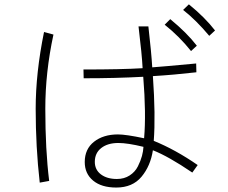

<svg xmlns="http://www.w3.org/2000/svg" viewBox="-20 -844 1040 875"><path d="M142.6 -348.6Q142.6 -511.7 180.7 -698.2L223.6 -686.5Q186.5 -514.6 186.5 -348.6Q186.5 -161.1 204.1 -19.5L161.1 -11.7Q142.6 -173.8 142.6 -348.6ZM366.2 -105.5Q366.2 -165 408.7 -198.2Q451.2 -231.4 517.6 -231.4Q553.7 -231.4 636.7 -213.9Q646.5 -325.2 632.8 -494.1Q507.8 -487.3 361.3 -487.3L360.4 -527.3Q534.2 -527.3 629.9 -533.2Q627 -593.8 611.3 -723.6H656.2Q669.9 -604.5 673.8 -537.1Q716.8 -540 874 -554.7L875 -514.6Q773.4 -502.9 676.8 -497.1Q689.5 -316.4 680.7 -202.1Q779.3 -162.1 880.9 -91.8L856.4 -57.6Q747.1 -131.8 676.8 -159.2Q666 -87.9 625 -38.6Q584 10.7 509.8 10.7Q442.4 10.7 404.3 -21Q366.2 -52.7 366.2 -105.5ZM412.1 -106.4Q412.1 -70.3 439.9 -49.3Q467.8 -28.3 512.7 -28.3Q545.9 -28.3 570.8 -44.4Q595.7 -60.5 608.4 -85.9Q621.1 -111.3 627 -133.3Q632.8 -155.3 633.8 -174.8Q561.5 -192.4 519.5 -192.4Q470.7 -192.4 441.4 -169.4Q412.1 -146.5 412.1 -106.4ZM814.5 -798.8 840.8 -824.2Q914.1 -764.6 960 -705.1L933.6 -680.7Q874 -752 814.5 -798.8ZM730.5 -731.4 755.9 -756.8Q832 -694.3 877 -635.7L850.6 -611.3Q797.9 -677.7 730.5 -731.4Z"/></svg>

Font: Gothic A1 ExtraLight
Style: Regular
Weight: 275
Designer: HanYang I&C Co.,Ltd.
Foundry: HanYang I&C Co.,Ltd.
Version: Version 2.50